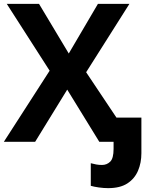

<svg xmlns="http://www.w3.org/2000/svg" viewBox="-20 -734 772 994"><path d="M540 240Q517 240 492 236.5Q467 233 450 228V111Q465 115 478.5 117.5Q492 120 508 120Q533 120 550.5 103Q568 86 568 37V0H494L328 -270L162 0H0L237 -368L15 -714H182L336 -457L487 -714H650L426 -360L583 -125H712V59Q712 109 694.5 150Q677 191 639.5 215.5Q602 240 540 240Z"/></svg>

Font: RS Noto Sans
Style: Bold
Weight: 700
Designer: Monotype Design Team
Foundry: Monotype Imaging Inc.
Version: Version 3.10